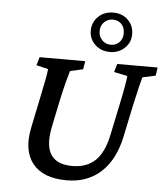

<svg xmlns="http://www.w3.org/2000/svg" viewBox="-56 -869 806 929"><g transform="rotate(5 346.5 -405.0)"><path d="M120.1 -573.2H341.8L335 -533.2L272.5 -519.5Q268.6 -506.8 258.8 -470.7Q249 -434.6 235.4 -372.1L210 -249Q189.5 -155.3 217.8 -108.9Q246.1 -62.5 323.2 -62.5Q392.6 -62.5 434.6 -102.5Q476.6 -142.6 494.1 -227.5L524.4 -372.1Q538.1 -436.5 543.9 -471.2Q549.8 -505.9 550.8 -519.5L485.4 -533.2L497.1 -573.2H693.4L687.5 -533.2L624 -519.5Q620.1 -506.8 611.3 -470.7Q602.5 -434.6 588.9 -372.1L557.6 -222.7Q533.2 -110.4 467.3 -50.8Q401.4 8.8 301.8 8.8Q186.5 8.8 136.2 -55.2Q85.9 -119.1 109.4 -230.5L138.7 -372.1Q152.3 -436.5 158.7 -471.2Q165 -505.9 166 -519.5L108.4 -533.2ZM457 -627.9Q413.1 -627.9 384.3 -655.3Q355.5 -682.6 355.5 -722.7Q355.5 -763.7 384.3 -791.5Q413.1 -819.3 457 -819.3Q500 -819.3 528.3 -792Q556.6 -764.6 556.6 -722.7Q556.6 -682.6 527.8 -655.3Q499 -627.9 457 -627.9ZM458 -663.1Q483.4 -663.1 499.5 -680.2Q515.6 -697.3 515.6 -723.6Q515.6 -752 499.5 -768.6Q483.4 -785.2 458 -785.2Q432.6 -785.2 415.5 -768.1Q398.4 -751 398.4 -723.6Q398.4 -698.2 415.5 -680.7Q432.6 -663.1 458 -663.1Z"/></g></svg>

Font: Crimson Pro Medium
Style: Italic
Weight: 500
Italic angle: -12°
Designer: Jacques Le Bailly
Foundry: Baron von Fonthausen
Version: Version 1.003